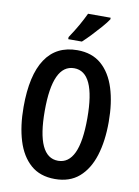

<svg xmlns="http://www.w3.org/2000/svg" viewBox="-101 -1003 779 1079"><g transform="rotate(10 288.5 -463.5)"><path d="M532 -358Q532 -248 506 -165.5Q480 -83 426.5 -36.5Q373 10 289 10Q204 10 150.5 -37Q97 -84 71.5 -167Q46 -250 46 -359Q46 -540 107.5 -632.5Q169 -725 289 -725Q373 -725 426.5 -678.5Q480 -632 506 -549.5Q532 -467 532 -358ZM167 -358Q167 -94 289 -94Q349 -94 379.5 -159Q410 -224 410 -358Q410 -622 289 -622Q167 -622 167 -358ZM441 -928Q428 -908 404 -880.5Q380 -853 353.5 -825Q327 -797 305 -777H227V-789Q254 -829 275 -866Q296 -903 312 -937H441Z"/></g></svg>

Font: Noto Sans Arabic ExtCond SemBd
Style: Regular
Weight: 600
Width: 2
Designer: Monotype Design Team, Nadine Chahine, Nizar Qandah and Khaled Hosny
Foundry: Monotype Imaging Inc.
Version: Version 2.012; ttfautohint (v1.8.4.7-5d5b)